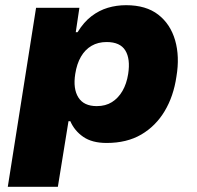

<svg xmlns="http://www.w3.org/2000/svg" viewBox="-20 -540 758 740"><path d="M10 180 119 -510H286L272 -416H279Q303 -455 332.5 -477.5Q362 -500 395.5 -510Q429 -520 466 -520Q543 -520 590 -483.5Q637 -447 655 -384.5Q673 -322 660 -245Q649 -169 614.5 -111.5Q580 -54 524.5 -21.5Q469 11 391 11Q335 11 301 -12.5Q267 -36 251 -73H244L203 180ZM353 -131Q387 -131 411.5 -146.5Q436 -162 452 -189.5Q468 -217 474 -255Q483 -313 463 -345.5Q443 -378 391 -378Q358 -378 333 -363.5Q308 -349 292 -321.5Q276 -294 270 -255Q261 -198 282 -164.5Q303 -131 353 -131Z"/></svg>

Font: Nunito Sans 6pt Black
Style: Italic
Weight: 900
Italic angle: -9°
Version: Version 3.101;gftools[0.9.27]